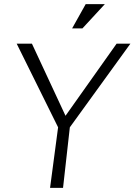

<svg xmlns="http://www.w3.org/2000/svg" viewBox="-20 -912 653 932"><path d="M223 0 262 -294 61 -700H135L298 -350L546 -700H613L319 -294L286 0ZM380 -774H330L396 -892H489Z"/></svg>

Font: Inclusive Sans Light
Style: Italic
Weight: 300
Italic angle: -7°
Designer: Olivia King
Foundry: Olivia King
Version: Version 2.004